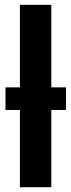

<svg xmlns="http://www.w3.org/2000/svg" viewBox="-20 -780 297 800"><path d="M63 0V-321.8H2.9V-416H63V-759.8H193.8V-416H254.9V-321.8H193.8V0Z"/></svg>

Font: Open Sans Condensed
Style: Regular
Weight: 400
Width: 3
Designer: Monotype Design Team
Foundry: Monotype Imaging Inc.
Version: Version 3.000